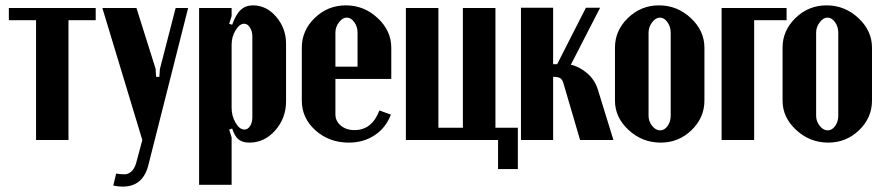

<svg xmlns="http://www.w3.org/2000/svg" viewBox="-20 -525 3319 720"><path d="M338.9 -495.1V-449.2H236.8V0H115.2V-449.2H13.2V-495.1Z M363.8 -495.1H491.7L563.5 -267.1L565.4 -236.8H577.6L579.6 -266.1L638.7 -495.1H685.5L535.6 97.2Q514.6 174.8 440.4 174.8Q422.4 174.8 404.8 170.9L415.5 126Q432.1 128.4 446.3 128.7Q460.4 128.9 472.4 118.4Q484.4 107.9 490.7 85.9L513.7 0Z M848.6 -464.8 839.4 -436 850.6 -432.1Q864.7 -471.7 883.1 -488.3Q901.4 -504.9 928.7 -504.9Q979 -504.9 1015.9 -461.9Q1052.7 -418.9 1052.7 -360.8V-145Q1052.7 -82 1012.2 -36.1Q971.7 9.8 915.5 9.8Q889.2 9.8 874.5 -2.2Q859.9 -14.2 850.6 -43L839.4 -39.1L848.6 -9.8V168H726.6V-495.1H848.6ZM848.6 -120.1Q848.6 -89.8 863.5 -64.5Q878.4 -39.1 896.5 -39.1Q909.2 -39.1 917.7 -52.2Q926.3 -65.4 926.3 -85V-388.2Q926.3 -408.2 917.2 -422.1Q908.2 -436 895.5 -436Q878.4 -436 863.5 -411.6Q848.6 -387.2 848.6 -357.9Z M1111.8 -346.2Q1111.8 -411.1 1160.6 -458Q1209.5 -504.9 1276.9 -504.9Q1345.2 -504.9 1396.2 -457.3Q1447.3 -409.7 1447.3 -346.2V-229H1237.8V-96.2Q1237.8 -70.8 1258.1 -54Q1278.3 -37.1 1309.1 -37.1Q1375 -37.1 1402.8 -110.8L1445.8 -95.2Q1427.2 -45.9 1385.3 -18.1Q1343.3 9.8 1288.1 9.8Q1214.4 9.8 1163.1 -36.1Q1111.8 -82 1111.8 -147.9ZM1237.8 -274.9H1320.8V-402.8Q1320.8 -424.8 1308.6 -441.9Q1296.4 -459 1280.3 -459Q1264.6 -459 1251.2 -441.4Q1237.8 -423.8 1237.8 -402.8Z M1502 0V-495.1H1624V-45.9H1715.8V-495.1H1837.9V-45.9H1921.9V108.9H1847.7V0Z M2155.3 0 2092.3 -214.8Q2088.4 -227.5 2080.1 -232.2Q2071.8 -236.8 2057.6 -236.8H2054.2V0H1933.6V-496.1H2054.2V-284.2H2069.3L2177.2 -496.1H2230.5L2120.6 -282.2Q2150.4 -276.4 2180.2 -251.7Q2210 -227.1 2221.7 -189.9L2280.3 0Z M2451.2 -504.9Q2519.5 -504.9 2570.6 -457.3Q2621.6 -409.7 2621.6 -346.2V-147.9Q2621.6 -83.5 2573.2 -36.9Q2524.9 9.8 2457.5 9.8Q2388.7 9.8 2337.4 -37.4Q2286.1 -84.5 2286.1 -147.9V-346.2Q2286.1 -410.6 2335 -457.8Q2383.8 -504.9 2451.2 -504.9ZM2454.6 -459Q2439 -459 2425.5 -441.4Q2412.1 -423.8 2412.1 -402.8V-90.8Q2412.1 -69.8 2425.5 -53Q2439 -36.1 2455.6 -36.1Q2471.7 -36.1 2483.4 -52.5Q2495.1 -68.8 2495.1 -90.8V-402.8Q2495.1 -424.8 2482.9 -441.9Q2470.7 -459 2454.6 -459Z M2686 0V-495.1H2929.7V-449.2H2808.1V0Z M3079.6 -504.9Q3147.9 -504.9 3199 -457.3Q3250 -409.7 3250 -346.2V-147.9Q3250 -83.5 3201.7 -36.9Q3153.3 9.8 3085.9 9.8Q3017.1 9.8 2965.8 -37.4Q2914.6 -84.5 2914.6 -147.9V-346.2Q2914.6 -410.6 2963.4 -457.8Q3012.2 -504.9 3079.6 -504.9ZM3083 -459Q3067.4 -459 3054 -441.4Q3040.5 -423.8 3040.5 -402.8V-90.8Q3040.5 -69.8 3054 -53Q3067.4 -36.1 3084 -36.1Q3100.1 -36.1 3111.8 -52.5Q3123.5 -68.8 3123.5 -90.8V-402.8Q3123.5 -424.8 3111.3 -441.9Q3099.1 -459 3083 -459Z"/></svg>

Font: Moniqa Black Paragraph
Style: Regular
Weight: 900
Designer: Rajesh Rajput
Foundry: Rajesh Rajput
Version: Version 1.000